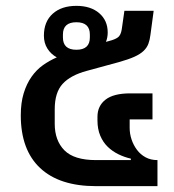

<svg xmlns="http://www.w3.org/2000/svg" viewBox="-20 -636 596 656"><path d="M308 0Q183 0 117 -62Q51 -124 51 -242Q51 -285 61 -317.5Q71 -350 88 -374Q105 -398 127 -413.5Q149 -429 174 -440Q154 -451 142 -470Q130 -489 130 -514Q130 -562 160 -589Q190 -616 241 -616Q290 -616 319 -591Q348 -566 348 -525Q348 -508 342 -493L353 -496Q373 -501 383 -508.5Q393 -516 396 -536L405 -599H505L494 -517Q492 -500 487 -486.5Q482 -473 470.5 -462Q459 -451 439 -442Q419 -433 387 -424L277 -394Q221 -379 194 -349.5Q167 -320 167 -263V-213Q167 -156 200 -122.5Q233 -89 308 -89H427V-94Q405 -99 384.5 -109Q364 -119 348 -134.5Q332 -150 322.5 -172.5Q313 -195 313 -225V-237Q313 -274 340.5 -295.5Q368 -317 425 -317H501V-228H423V-199Q423 -179 429.5 -159.5Q436 -140 448 -124Q460 -108 477.5 -98.5Q495 -89 518 -89V0ZM241 -466Q287 -466 287 -508V-518Q287 -560 241 -560Q195 -560 195 -518V-508Q195 -466 241 -466Z"/></svg>

Font: IBM Plex Sans Thai Medium
Style: Regular
Weight: 500
Designer: Mike Abbink, Paul van der Laan, Pieter van Rosmalen, Ben Mitchell, Mark Frömberg
Foundry: Bold Monday
Version: Version 1.1